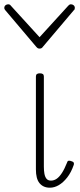

<svg xmlns="http://www.w3.org/2000/svg" viewBox="-54 -856 374 893"><path d="M178 17Q162 17 150 11.5Q138 6 129.5 -4.5Q121 -15 117 -31Q113 -47 113 -68V-500Q113 -508 117.5 -511.5Q122 -515 131 -515Q141 -515 145.5 -511.5Q150 -508 150 -500V-81Q150 -63 152.5 -48.5Q155 -34 162 -25Q169 -16 183 -16Q197 -16 209.5 -24.5Q222 -33 234 -51.5Q246 -70 258 -100Q260 -108 266 -108.5Q272 -109 279 -106Q287 -104 289 -99Q291 -94 289 -89Q277 -54 258.5 -30.5Q240 -7 219.5 5Q199 17 178 17ZM276 -836Q283 -836 288.5 -831.5Q294 -827 294 -819Q294 -816 293 -813Q292 -810 289 -808L146 -639Q142 -633 138 -631.5Q134 -630 130 -630Q126 -630 122.5 -631.5Q119 -633 114 -639L-29 -808Q-31 -810 -32.5 -813Q-34 -816 -34 -819Q-34 -827 -28.5 -831.5Q-23 -836 -16 -836Q-12 -836 -9 -834.5Q-6 -833 -4 -830L130 -683L264 -830Q267 -833 269.5 -834.5Q272 -836 276 -836Z"/></svg>

Font: Playwrite FR Moderne Thin
Style: Regular
Weight: 250
Version: Version 1.002